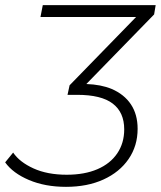

<svg xmlns="http://www.w3.org/2000/svg" viewBox="-39 -720 624 745"><path d="M217 5Q136 5 73.5 -21.5Q11 -48 -19 -90L12 -128Q37 -91 91 -66.5Q145 -42 220 -42Q289 -42 339 -63.5Q389 -85 416 -125Q443 -165 443 -218Q443 -284 398.5 -318Q354 -352 261 -352H223L231 -389L489 -654H118L127 -700H565L559 -664L296 -394Q353 -392 394 -375Q443 -354 469 -315Q495 -276 495 -220Q495 -154 460 -103Q425 -52 362.5 -23.5Q300 5 217 5Z"/></svg>

Font: Montserrat Thin Light
Style: Italic
Weight: 300
Italic angle: -11.3°
Version: Version 9.000